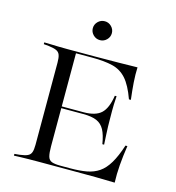

<svg xmlns="http://www.w3.org/2000/svg" viewBox="-110 -841 855 935"><g transform="rotate(15 317.0 -373.5)"><path d="M162.1 -2.4Q137.9 -2.4 116.9 -2Q96 -1.6 78.2 -1.2Q60.5 -0.8 45.2 0V-8.9L71 -11.3Q96.8 -14.5 110.1 -20.6Q123.4 -26.6 128.2 -39.9Q133.1 -53.2 133.1 -78.2V-492.7Q133.1 -517.7 128.2 -531Q123.4 -544.4 110.1 -550.4Q96.8 -556.5 71 -559.7L45.2 -562.1V-571Q60.5 -571 78.2 -570.2Q96 -569.4 116.9 -569Q137.9 -568.5 162.1 -568.5H171.8H296.8Q368.5 -568.5 421 -569.4Q473.4 -570.2 515.3 -571Q513.7 -535.5 516.5 -495.2Q519.4 -454.8 525 -409.7H515.3Q491.9 -475 463.3 -507.3Q434.7 -539.5 393.1 -549.6Q351.6 -559.7 289.5 -559.7H208.1V-91.1Q208.1 -57.3 212.9 -39.9Q217.7 -22.6 232.7 -16.9Q247.6 -11.3 277.4 -11.3H325.8Q373.4 -11.3 408.5 -17.7Q443.5 -24.2 470.2 -42.3Q496.8 -60.5 517.7 -95.6Q538.7 -130.6 557.3 -187.9H566.9Q558.9 -135.5 555.2 -88.7Q551.6 -41.9 553.2 0Q510.5 -1.6 456 -2Q401.6 -2.4 327.4 -2.4H171.8ZM178.2 -283.1V-291.9H415.3V-283.1ZM446.8 -165.3Q439.5 -210.5 425.8 -235.9Q412.1 -261.3 387.1 -272.2Q362.1 -283.1 318.5 -283.1V-291.9Q378.2 -291.9 406.5 -318.1Q434.7 -344.4 444.4 -408.9H453.2Q450 -359.7 450.4 -333.9Q450.8 -308.1 450.8 -287.1Q450.8 -271.8 451.2 -256Q451.6 -240.3 452.8 -219Q454 -197.6 455.6 -165.3ZM304 -651.6Q283.9 -651.6 269.8 -665.7Q255.6 -679.8 255.6 -699.2Q255.6 -718.5 269.8 -732.7Q283.9 -746.8 304 -746.8Q323.4 -746.8 337.5 -732.7Q351.6 -718.5 351.6 -699.2Q351.6 -679.8 337.5 -665.7Q323.4 -651.6 304 -651.6Z"/></g></svg>

Font: Playfair 144pt SemiExpanded Light
Style: Regular
Weight: 300
Width: 6
Designer: Claus Eggers Sørensen
Foundry: Claus Eggers Sørensen
Version: Version 2.203